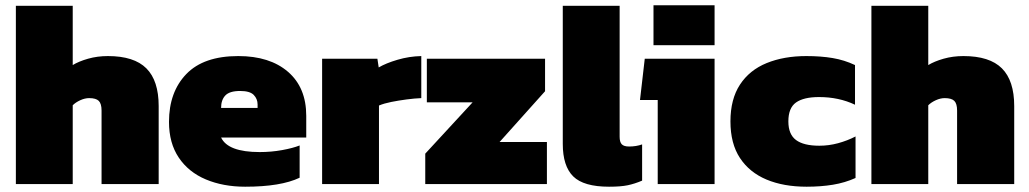

<svg xmlns="http://www.w3.org/2000/svg" viewBox="-20 -696 3890 726"><path d="M40 0V-674H255V-450Q278 -464 313 -474Q348 -484 388 -484Q487 -484 533.5 -437.5Q580 -391 580 -295V0H364V-278Q364 -304 353.5 -314.5Q343 -325 317 -325Q301 -325 283.5 -317Q266 -309 255 -298V0Z M907 10Q824 10 758.5 -17.5Q693 -45 656 -100Q619 -155 619 -235Q619 -348 684.5 -416Q750 -484 881 -484Q1000 -484 1069 -424.5Q1138 -365 1138 -258V-176H816Q842 -121 962 -121Q1006 -121 1047 -128.5Q1088 -136 1113 -146V-24Q1042 10 907 10ZM816 -288H954V-301Q954 -322 939.5 -337Q925 -352 888 -352Q848 -352 832 -335Q816 -318 816 -288Z M1198 0V-474H1407L1412 -441Q1439 -457 1483 -470Q1527 -483 1573 -484V-325Q1548 -324 1517.5 -320Q1487 -316 1459.5 -310.5Q1432 -305 1413 -297V0Z M1588 0V-115L1767 -309H1594V-474H2041V-351L1869 -159H2048V0Z M2283 10Q2187 10 2147.5 -29Q2108 -68 2108 -152V-674H2323V-179Q2323 -159 2331 -150.5Q2339 -142 2359 -142Q2372 -142 2384.5 -144Q2397 -146 2408 -150V-13Q2380 -1 2353.5 4.5Q2327 10 2283 10Z M2451 -525V-676H2682V-525ZM2467 0V-318H2400L2418 -474H2682V0Z M3030 10Q2943 10 2878.5 -17Q2814 -44 2778 -98.5Q2742 -153 2742 -237Q2742 -321 2778 -376Q2814 -431 2879 -457.5Q2944 -484 3029 -484Q3084 -484 3128.5 -476.5Q3173 -469 3213 -450V-300Q3152 -329 3077 -329Q3019 -329 2990 -308.5Q2961 -288 2961 -237Q2961 -188 2990 -166.5Q3019 -145 3078 -145Q3114 -145 3149 -154.5Q3184 -164 3215 -180V-23Q3175 -5 3129.5 2.5Q3084 10 3030 10Z M3275 0V-674H3490V-450Q3513 -464 3548 -474Q3583 -484 3623 -484Q3722 -484 3768.5 -437.5Q3815 -391 3815 -295V0H3599V-278Q3599 -304 3588.5 -314.5Q3578 -325 3552 -325Q3536 -325 3518.5 -317Q3501 -309 3490 -298V0Z"/></svg>

Font: Kanit ExtraBold
Style: Regular
Weight: 800
Designer: Katatrad Team
Foundry: CadsonDemak
Version: Version 2.000; ttfautohint (v1.8.3)